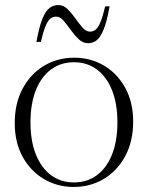

<svg xmlns="http://www.w3.org/2000/svg" viewBox="-20 -732 587 762"><path d="M273.5 -8Q325.5 -8 364.2 -36.5Q403 -65 424.5 -118.5Q446 -172 446 -246.5Q446 -320 424.8 -373.5Q403.5 -427 364.8 -456Q326 -485 273.5 -485Q221.5 -485 182.8 -456.5Q144 -428 122.5 -374.5Q101 -321 101 -246.5Q101 -173 122.2 -119.5Q143.5 -66 182.2 -37Q221 -8 273.5 -8ZM272 10Q208 10 154.8 -21.2Q101.5 -52.5 70 -109.5Q38.5 -166.5 38.5 -243.5Q38.5 -322 69.8 -380.2Q101 -438.5 154.5 -470.8Q208 -503 275 -503Q339.5 -503 392.5 -471.8Q445.5 -440.5 477 -383.5Q508.5 -326.5 508.5 -249.5Q508.5 -171 477 -112.5Q445.5 -54 392 -22Q338.5 10 272 10ZM415 -707Q404 -645.5 390.8 -613.8Q377.5 -582 362.5 -571.2Q347.5 -560.5 330 -560.5Q309 -560.5 292.2 -576.5Q275.5 -592.5 260.8 -613.2Q246 -634 232.2 -650Q218.5 -666 202.5 -666Q189.5 -666 179.2 -657.5Q169 -649 160.2 -627.2Q151.5 -605.5 142 -565.5H124.5Q136 -628 149 -659.2Q162 -690.5 177.8 -701.2Q193.5 -712 211.5 -712Q231.5 -712 247.8 -696.2Q264 -680.5 278.8 -659.5Q293.5 -638.5 307.5 -622.5Q321.5 -606.5 337 -606.5Q350.5 -606.5 360.5 -615.2Q370.5 -624 379.5 -646Q388.5 -668 397.5 -707Z"/></svg>

Font: Newsreader 60pt Light
Style: Regular
Weight: 300
Designer: Hugues Gentile
Foundry: Production Type
Version: Version 1.003